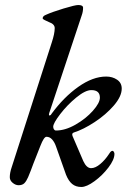

<svg xmlns="http://www.w3.org/2000/svg" viewBox="-20 -726 523 765"><path d="M243 -30 203 -143Q197 -160 187.5 -170.5Q178 -181 165 -181Q155 -181 141 -145L113 -74Q103 -46 92 -20Q85 -4 77 4Q69 12 54 12Q42 12 30.5 2.5Q19 -7 19 -20Q19 -38 27 -61L186 -556Q198 -592 198 -614Q198 -630 175 -638Q166 -642 158 -646Q150 -650 150 -653Q150 -662 163 -667Q187 -678 233 -692Q279 -706 292 -706Q311 -706 311 -695Q311 -680 306 -666L176 -275L175 -269Q175 -266 177 -266Q182 -266 185 -272Q234 -339 292 -380Q350 -421 403 -421Q428 -421 446.5 -408.5Q465 -396 465 -373Q465 -342 433.5 -305.5Q402 -269 357 -239.5Q312 -210 274 -198Q265 -195 269 -184L312 -84Q325 -56 343 -56Q360 -56 379.5 -72.5Q399 -89 414 -112Q419 -120 422 -122.5Q425 -125 429 -125Q431 -125 433.5 -121Q436 -117 436 -113Q436 -90 412 -58.5Q388 -27 356.5 -4Q325 19 304 19Q282 19 267.5 7Q253 -5 243 -30ZM378 -337Q378 -367 344 -367Q320 -367 284 -337.5Q248 -308 220 -271.5Q192 -235 192 -221Q192 -215 195 -210.5Q198 -206 203 -206Q240 -206 281 -229.5Q322 -253 350 -284.5Q378 -316 378 -337Z"/></svg>

Font: EB Garamond Medium
Style: Italic
Weight: 500
Italic angle: -17.2°
Designer: Georg Duffner and Octavio Pardo
Foundry: Georg Duffner
Version: Version 1.000